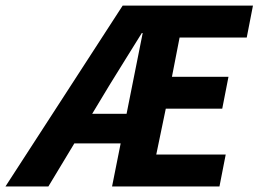

<svg xmlns="http://www.w3.org/2000/svg" viewBox="-55 -672 932 692"><path d="M-35.3 0 387.1 -651.8H856.7L834.3 -536.8H592.3L564.7 -395.3H768.5L746 -280.3H542.5L508.2 -115H758.5L736 0H348.9L459.3 -552.9H456.1Q426.3 -504.4 397.6 -458.9Q369 -413.3 339.8 -365.6L119.4 0ZM140.5 -155.1 163.3 -261.9H472.4L451.2 -155.1Z"/></svg>

Font: Source Sans Variable
Style: Italic
Weight: 200
Italic angle: -11°
Designer: Paul D. Hunt
Foundry: Adobe Systems Incorporated
Version: Version 3.006;hotconv 1.0.111;makeotfexe 2.5.65597